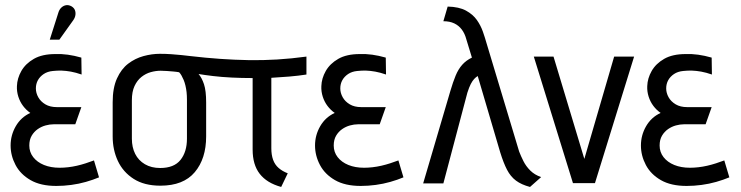

<svg xmlns="http://www.w3.org/2000/svg" viewBox="-20 -725 2932 760"><path d="M303 -430 302 -497Q274 -505 248.5 -508.5Q223 -512 199 -511Q147 -511 114 -492Q81 -473 64.5 -444Q48 -415 47 -384Q46 -363 52.5 -342.5Q59 -322 71.5 -305.5Q84 -289 100 -278Q63 -261 42.5 -225.5Q22 -190 22 -149Q22 -109 41.5 -72Q61 -35 101 -12Q141 11 203 11Q232 11 262 7Q292 3 320 -5Q348 -13 372 -23L352 -90Q336 -84 319 -78.5Q302 -73 284.5 -69Q267 -65 249.5 -63Q232 -61 216 -61Q181 -61 154 -72Q127 -83 111.5 -103Q96 -123 96 -149Q96 -172 105.5 -188Q115 -204 129.5 -214Q144 -224 160.5 -228.5Q177 -233 192 -233H278L302 -301H205Q178 -301 159.5 -312Q141 -323 131.5 -340Q122 -357 122 -375Q122 -393 130 -407.5Q138 -422 153 -432Q168 -442 189 -444Q207 -446 224 -445.5Q241 -445 260.5 -441.5Q280 -438 303 -430ZM270 -645Q277 -655 278.5 -665.5Q280 -676 276.5 -685Q273 -694 263 -700Q252 -706 242 -704.5Q232 -703 224 -696Q216 -689 212 -678L177 -568H215Z M1054 -417V-138Q1054 -112 1061 -92.5Q1068 -73 1083 -60Q1098 -47 1119 -39L1093 15Q1064 7 1043 -6Q1022 -19 1008 -37Q994 -55 987 -79Q980 -103 980 -133V-416Q937 -416 897 -418Q857 -420 823.5 -424Q790 -428 766 -432Q779 -417 787.5 -391.5Q796 -366 796 -319V-185Q796 -97 751 -43.5Q706 10 615 10Q551 10 509 -17Q467 -44 446.5 -88Q426 -132 426 -185V-320Q426 -377 443 -414.5Q460 -452 487.5 -473Q515 -494 548 -503Q581 -512 613 -512Q636 -512 657.5 -510.5Q679 -509 698.5 -507Q718 -505 734 -503Q794 -496 851 -492Q908 -488 964 -487Q1020 -486 1077 -489.5Q1134 -493 1193 -501V-430Q1161 -425 1125.5 -422Q1090 -419 1054 -417ZM689 -439Q678 -441 665.5 -442Q653 -443 640.5 -444Q628 -445 616 -445Q597 -445 577 -439.5Q557 -434 540 -420.5Q523 -407 512.5 -384.5Q502 -362 502 -328V-176Q502 -142 515 -116Q528 -90 553.5 -75Q579 -60 614 -60Q669 -60 694.5 -92Q720 -124 720 -176V-330Q720 -347 718.5 -360.5Q717 -374 714 -386.5Q711 -399 707 -408.5Q703 -418 698.5 -426Q694 -434 689 -439Z M1508 -430 1507 -497Q1479 -505 1453.5 -508.5Q1428 -512 1404 -511Q1352 -511 1319 -492Q1286 -473 1269.5 -444Q1253 -415 1252 -384Q1251 -363 1257.5 -342.5Q1264 -322 1276.5 -305.5Q1289 -289 1305 -278Q1268 -261 1247.5 -225.5Q1227 -190 1227 -149Q1227 -109 1246.5 -72Q1266 -35 1306 -12Q1346 11 1408 11Q1437 11 1467 7Q1497 3 1525 -5Q1553 -13 1577 -23L1557 -90Q1541 -84 1524 -78.5Q1507 -73 1489.5 -69Q1472 -65 1454.5 -63Q1437 -61 1421 -61Q1386 -61 1359 -72Q1332 -83 1316.5 -103Q1301 -123 1301 -149Q1301 -172 1310.5 -188Q1320 -204 1334.5 -214Q1349 -224 1365.5 -228.5Q1382 -233 1397 -233H1483L1507 -301H1410Q1383 -301 1364.5 -312Q1346 -323 1336.5 -340Q1327 -357 1327 -375Q1327 -393 1335 -407.5Q1343 -422 1358 -432Q1373 -442 1394 -444Q1412 -446 1429 -445.5Q1446 -445 1465.5 -441.5Q1485 -438 1508 -430Z M2035 -125 1905 -557Q1900 -575 1891.5 -599.5Q1883 -624 1867.5 -646Q1852 -668 1824.5 -683Q1797 -698 1752 -699L1735 -641Q1760 -641 1778 -632.5Q1796 -624 1808 -608Q1820 -592 1826 -569L1848 -497Q1825 -486 1809.5 -468.5Q1794 -451 1783.5 -425.5Q1773 -400 1763 -366L1655 1H1735L1830 -358Q1837 -380 1843.5 -392.5Q1850 -405 1857 -412.5Q1864 -420 1871 -424L1960 -122Q1973 -80 1987 -53Q2001 -26 2022.5 -10Q2044 6 2078 15L2122 -24Q2096 -33 2079 -50Q2062 -67 2052 -87Q2042 -107 2035 -125Z M2093 -501 2248 0H2335L2490 -501H2411L2293 -96L2171 -501Z M2798 -430 2797 -497Q2769 -505 2743.5 -508.5Q2718 -512 2694 -511Q2642 -511 2609 -492Q2576 -473 2559.5 -444Q2543 -415 2542 -384Q2541 -363 2547.5 -342.5Q2554 -322 2566.5 -305.5Q2579 -289 2595 -278Q2558 -261 2537.5 -225.5Q2517 -190 2517 -149Q2517 -109 2536.5 -72Q2556 -35 2596 -12Q2636 11 2698 11Q2727 11 2757 7Q2787 3 2815 -5Q2843 -13 2867 -23L2847 -90Q2831 -84 2814 -78.5Q2797 -73 2779.5 -69Q2762 -65 2744.5 -63Q2727 -61 2711 -61Q2676 -61 2649 -72Q2622 -83 2606.5 -103Q2591 -123 2591 -149Q2591 -172 2600.5 -188Q2610 -204 2624.5 -214Q2639 -224 2655.5 -228.5Q2672 -233 2687 -233H2773L2797 -301H2700Q2673 -301 2654.5 -312Q2636 -323 2626.5 -340Q2617 -357 2617 -375Q2617 -393 2625 -407.5Q2633 -422 2648 -432Q2663 -442 2684 -444Q2702 -446 2719 -445.5Q2736 -445 2755.5 -441.5Q2775 -438 2798 -430Z"/></svg>

Font: Advent Pro Medium
Style: Regular
Weight: 500
Designer: VivaRado, Andreas Kalpakidis
Foundry: VivaRado, Andreas Kalpakidis
Version: Version 3.000